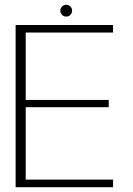

<svg xmlns="http://www.w3.org/2000/svg" viewBox="-20 -779 552 799"><path d="M45 0H450.5V-31.5H87V-333H432.5V-363H87V-643.5H450.5V-675H45ZM256 -710Q266 -710 273 -717.2Q280 -724.5 280 -735Q280 -745 272.8 -752Q265.5 -759 256 -759Q245.5 -759 238.2 -752Q231 -745 231 -735Q231 -724.5 238.2 -717.2Q245.5 -710 256 -710Z"/></svg>

Font: Anybody UltraCondensed Thin ExtraLight
Style: Regular
Weight: 250
Version: Version 1.111